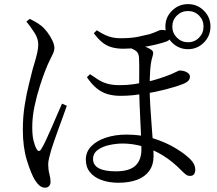

<svg xmlns="http://www.w3.org/2000/svg" viewBox="-20 -839 1040 919"><path d="M771.6 -711.9Q771.6 -756.5 803.4 -787.9Q835.3 -819.3 879.9 -819.3Q924.5 -819.3 955.9 -787.9Q987.4 -756.5 987.4 -711.9Q987.4 -667.2 955.9 -635.4Q924.5 -603.6 879.9 -603.6Q835.3 -603.6 803.4 -635.4Q771.6 -667.2 771.6 -711.9ZM804.8 -711.9Q804.8 -680.7 826.8 -658.7Q848.7 -636.8 879.9 -636.8Q911.3 -636.8 932.7 -658.7Q954.2 -680.7 954.2 -711.9Q954.2 -743.2 932.7 -764.7Q911.3 -786.2 879.9 -786.2Q848.7 -786.2 826.8 -764.7Q804.8 -743.2 804.8 -711.9ZM443.5 -694.2Q473.6 -674.1 499.2 -665.1Q524.7 -656 557.2 -656Q606.6 -656 640.5 -662.9Q674.5 -669.9 696.9 -675.7Q722.6 -684.3 733.9 -690Q745.1 -695.8 752.7 -695.8Q772.4 -695.8 785.4 -688.7Q798.3 -681.7 798.3 -667.2Q798.3 -658.4 793.3 -651.9Q788.3 -645.4 779.4 -641.4Q759.5 -633.7 723.8 -625.2Q688.2 -616.6 647.8 -611.2Q607.4 -605.8 570.2 -605.8Q539.5 -605.8 514.7 -612.8Q490 -619.7 469.5 -636.3Q449.1 -652.9 429 -680.1ZM411 -483.8Q431.5 -469.6 450.8 -457.4Q470 -445.2 494.3 -438.3Q518.5 -431.4 553.4 -431.4Q590.8 -431.4 622.3 -436.3Q653.9 -441.2 674 -445.3Q711.9 -453.1 744 -463.8Q776.2 -474.5 798.4 -483.5Q818.5 -492 827.3 -496.8Q836 -501.7 839.6 -501.7Q845.4 -501.7 853.8 -500.3Q862.2 -498.9 870.2 -495.2Q878.2 -491.5 883.7 -485.8Q889.2 -480.1 889.2 -471.3Q889.2 -461.8 881.9 -453.1Q874.6 -444.5 856.6 -437.2Q820.9 -423.2 770.8 -410.5Q720.6 -397.8 675.7 -390.8Q644.1 -386.1 615.8 -383.2Q587.5 -380.3 556.2 -380.3Q523.1 -380.3 495 -388.5Q466.9 -396.7 442.8 -416.3Q418.8 -435.8 396 -469.5ZM592.1 -613.7 624.1 -627.7Q640.1 -625.2 654 -621.5Q667.8 -617.9 679.8 -613.5Q691.9 -609.1 701.7 -602.1Q711.2 -596.7 712.8 -589.1Q714.4 -581.4 709.6 -567.4Q701.4 -540.9 698.9 -502.6Q696.4 -464.2 696.4 -418.6Q696.4 -380.8 699.2 -333.4Q702 -286 705.8 -239.1Q709.5 -192.1 712.3 -153Q715.1 -113.9 715.1 -91.9Q715.1 -50 694.4 -21.2Q673.7 7.5 636.1 21.6Q598.4 35.7 546.6 35.7Q502.3 35.7 466.9 23.1Q431.5 10.6 411.2 -14.1Q390.8 -38.7 390.8 -75.1Q390.8 -112.2 416.9 -139Q443.1 -165.7 487.2 -180.2Q531.4 -194.8 585.4 -194.8Q656.7 -194.8 714.3 -176.5Q771.9 -158.1 813.7 -133.5Q855.6 -108.9 877.9 -88.6Q895.5 -74.1 905 -59.1Q914.6 -44.1 914.6 -26.3Q914.6 -13.8 908.7 -5.4Q902.8 3 889.6 3Q878.3 3 868.9 -4.2Q859.4 -11.5 849.3 -22.1Q804.4 -68.2 757.2 -96.5Q710 -124.8 662.3 -138.4Q614.5 -152 567.7 -152Q537.1 -152 503.9 -145Q470.6 -138 448 -121.4Q425.4 -104.9 425.4 -77.6Q425.4 -48.3 453.1 -33.6Q480.8 -18.9 534.2 -18.9Q598.9 -18.9 627.9 -45.9Q656.9 -72.8 656.9 -123.8Q656.9 -148.2 655.2 -186.8Q653.5 -225.3 651.4 -268.6Q649.3 -311.9 647.7 -352.9Q646 -393.8 646 -423.6Q646 -449.2 646.3 -476.1Q646.5 -502.9 646.5 -526.2Q646.5 -549.4 645.4 -563.3Q644.4 -588 625.7 -598.8Q606.9 -609.7 592.1 -613.7ZM106.3 -735.9 122.6 -748.7Q135.7 -742.3 149.1 -734.7Q162.6 -727.1 176.2 -716.6Q191.6 -704.6 206.3 -685.2Q221 -665.9 230.6 -645.4Q240.3 -624.9 240.3 -608.6Q240.3 -596.9 234.6 -584.1Q228.8 -571.3 218.9 -552Q208.9 -532.6 196.5 -500.5Q186.1 -474.7 171.6 -429.7Q157.1 -384.8 145.7 -332.6Q134.4 -280.4 134.4 -231.1Q134.4 -191.4 140.1 -167.5Q145.7 -143.5 154.5 -126.9Q159.7 -117 165.6 -116.4Q171.5 -115.8 177.7 -125.8Q185.5 -137.6 198.6 -165.3Q211.7 -193 226.4 -226.9Q241.2 -260.8 254.7 -292.4Q268.2 -323.9 276.8 -342.9L299.9 -332.9Q292.7 -312.3 282.1 -283Q271.4 -253.6 260.1 -222.6Q248.7 -191.6 239.7 -165.1Q230.6 -138.6 225.6 -123.1Q219 -100.1 214.9 -82.6Q210.7 -65.1 210.7 -51.9Q210.7 -28 216.3 -6.8Q221.9 14.5 221.9 31.2Q221.9 43.5 215 51.4Q208.1 59.4 195.7 59.4Q182.1 59.4 170.1 50Q158.2 40.6 146.3 21.6Q128 -9.3 108.6 -72Q89.3 -134.7 89.3 -217.9Q89.3 -280 98.3 -336.3Q107.2 -392.6 118.8 -437.6Q130.4 -482.5 136.6 -508.6Q141.8 -525.7 147.9 -546.6Q154 -567.5 158.6 -588.6Q163.1 -609.7 163.1 -626.3Q163.1 -655 144.3 -683.6Q125.4 -712.2 106.3 -735.9Z"/></svg>

Font: Noto Serif HK
Style: Regular
Weight: 200
Designer: Ryoko NISHIZUKA 西塚涼子 (kana & ideographs); Frank Grießhammer (Latin, Greek & Cyrillic); Wenlong ZHANG 张文龙 (bopomofo); San
Foundry: Adobe
Version: Version 2.001;hotconv 1.1.0;makeotfexe 2.6.0